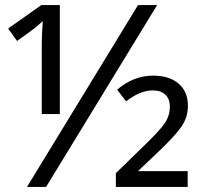

<svg xmlns="http://www.w3.org/2000/svg" viewBox="-20 -734 791 754"><path d="M144 -286V-562Q144 -595 148 -651Q121 -626 101 -612L47 -573L12 -622L142 -714H215V-286ZM86 0 522 -714H597L161 0ZM435 0V-54L550 -166Q610 -224 628.5 -252.5Q647 -281 647 -315Q647 -346 629 -362.5Q611 -379 580 -379Q531 -379 475 -336L440 -382Q505 -437 581 -437Q645 -437 681.5 -405.5Q718 -374 718 -319Q718 -273 692 -236Q666 -199 603 -139L522 -62H717V0Z"/></svg>

Font: Advent Sans Logo
Style: Regular
Weight: 400
Designer: Types & Symbols
Foundry: Types & Symbols
Version: Version 1.002